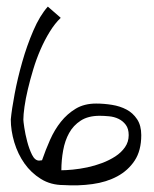

<svg xmlns="http://www.w3.org/2000/svg" viewBox="-20 -560 467 582"><path d="M12.7 -198.2Q15.6 -228.5 24.4 -275.4Q33.2 -322.3 47.4 -372.1Q61.5 -421.9 81.1 -467.3Q100.6 -512.7 125 -540L164.1 -505.9Q146.5 -489.3 130.9 -463.9Q115.2 -438.5 102.5 -409.2Q89.8 -379.9 80.6 -349.1Q71.3 -318.4 64.5 -289.6Q57.6 -260.7 54.2 -236.3Q50.8 -211.9 50.8 -197.3Q50.8 -192.4 53.7 -172.9Q56.6 -153.3 62.5 -130.9Q68.4 -108.4 77.1 -90.8Q85.9 -73.2 98.6 -73.2Q99.6 -73.2 103 -73.7Q106.4 -74.2 107.4 -74.2Q118.2 -105.5 131.8 -136.2Q145.5 -167 164.6 -190.9Q183.6 -214.8 209.5 -230.5Q235.4 -246.1 271.5 -246.1Q294.9 -246.1 319.3 -242.2Q343.8 -238.3 363.3 -228Q382.8 -217.8 395.5 -198.7Q408.2 -179.7 408.2 -150.4Q408.2 -103.5 388.2 -73.2Q368.2 -43 335.4 -25.4Q302.7 -7.8 260.3 -2Q217.8 3.9 172.9 1Q133.8 1 104 -17.6Q74.2 -36.1 54.2 -64.5Q34.2 -92.8 23.4 -128.4Q12.7 -164.1 12.7 -198.2ZM282.2 -209Q247.1 -209 224.6 -194.3Q202.1 -179.7 189.5 -156.7Q176.8 -133.8 171.4 -104Q166 -74.2 166 -43.9Q179.7 -43.9 200.7 -45.9Q221.7 -47.9 244.6 -52.7Q267.6 -57.6 289.6 -65.9Q311.5 -74.2 329.6 -85.9Q347.7 -97.7 358.9 -113.8Q370.1 -129.9 370.1 -150.4Q370.1 -169.9 361.3 -181.6Q352.5 -193.4 339.4 -199.7Q326.2 -206.1 310.5 -207.5Q294.9 -209 282.2 -209Z"/></svg>

Font: Annie Use Your Telescope
Style: Regular
Weight: 400
Designer: Kimberly Geswein
Foundry: Kimberly Geswein
Version: Version 1.002 2001